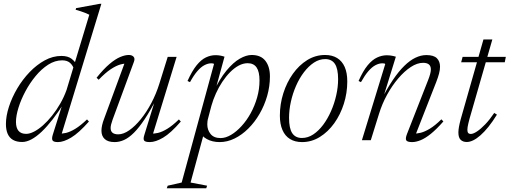

<svg xmlns="http://www.w3.org/2000/svg" viewBox="-20 -733 2665 1004"><path d="M369 -367Q361.5 -390.5 346.5 -404Q331.5 -417.5 305 -417.5Q267.5 -417.5 232 -394.8Q196.5 -372 166 -335Q135.5 -298 112.5 -254.8Q89.5 -211.5 76.5 -169.5Q63.5 -127.5 63.5 -95.5Q63.5 -64.5 76.8 -48.8Q90 -33 116.5 -33Q135.5 -33 158.2 -44.8Q181 -56.5 205 -77.8Q229 -99 252 -127.8Q275 -156.5 294.8 -190.8Q314.5 -225 328 -262.5L447 -656Q438 -660.5 426.8 -665Q415.5 -669.5 402.8 -673.8Q390 -678 375.5 -682L378 -690.5L501 -713H510L298.5 -20L288 -35Q304 -33 325.2 -38Q346.5 -43 373.8 -59.5Q401 -76 435 -108.5L445 -97.5Q391.5 -37 352 -13.5Q312.5 10 283 10Q260 10 254.8 1.2Q249.5 -7.5 256 -28.5L310 -199.5H318Q286.5 -149 256.2 -110Q226 -71 197.8 -44.2Q169.5 -17.5 144 -4Q118.5 9.5 96 9.5Q67.5 9.5 48.5 -1.2Q29.5 -12 20.2 -33Q11 -54 11 -84.5Q11 -126.5 26.8 -175Q42.5 -223.5 70.2 -270.5Q98 -317.5 135 -356Q172 -394.5 214.2 -417.5Q256.5 -440.5 301 -440.5Q334.5 -440.5 353.8 -426Q373 -411.5 387 -386Z M734.5 -26.5 794.5 -221 801 -222Q766.5 -155 736.8 -110.2Q707 -65.5 680.5 -39Q654 -12.5 629 -1.2Q604 10 579.5 10Q545 10 527.8 -5.8Q510.5 -21.5 510.5 -49.5Q510.5 -62.5 514 -78.5Q517.5 -94.5 525.5 -115L636 -415L648.5 -400Q632 -402 609.5 -395.8Q587 -389.5 558.8 -370.8Q530.5 -352 496 -316L485 -326.5Q522 -372.5 552.8 -398.5Q583.5 -424.5 608.8 -435Q634 -445.5 653.5 -445.5Q670 -445.5 678.5 -436.2Q687 -427 680 -409L568.5 -106.5Q563.5 -92.5 561 -82Q558.5 -71.5 558.5 -63.5Q558.5 -46.5 568.8 -38.5Q579 -30.5 598 -30.5Q625.5 -30.5 656 -51.8Q686.5 -73 716.5 -110Q746.5 -147 771.8 -195Q797 -243 813.5 -296L857 -435.5H903.5L776.5 -22L769 -35Q785 -33 806.2 -38Q827.5 -43 854.8 -59.5Q882 -76 915.5 -108.5L925.5 -97.5Q872.5 -36.5 833 -13.2Q793.5 10 763.5 10Q739.5 10 733.8 2Q728 -6 734.5 -26.5Z M1069 -117.5Q1065.5 -106 1064.8 -97.2Q1064 -88.5 1064 -82.5Q1064 -53.5 1081.2 -32.2Q1098.5 -11 1133.5 -11Q1160 -11 1188.2 -27.8Q1216.5 -44.5 1243.2 -73.8Q1270 -103 1291 -141.2Q1312 -179.5 1324.5 -223.2Q1337 -267 1337 -312Q1337 -358 1321.8 -380.2Q1306.5 -402.5 1275 -402.5Q1251.5 -402.5 1228.2 -390Q1205 -377.5 1183.2 -355.5Q1161.5 -333.5 1142.5 -305Q1123.5 -276.5 1109 -244.2Q1094.5 -212 1085.5 -180ZM1023.5 -48 1049.5 -47 976.5 221.5 1063 238 1058.5 251.5H852L857 238L930 221.5L1099 -398Q1098 -400 1094.8 -401Q1091.5 -402 1085.5 -402Q1067.5 -402 1049 -392.2Q1030.5 -382.5 1011.8 -360.8Q993 -339 973.5 -303.5L960.5 -309.5Q984.5 -362.5 1008.2 -391.8Q1032 -421 1056.8 -432.8Q1081.5 -444.5 1107.5 -444.5Q1120.5 -444.5 1132.5 -442.2Q1144.5 -440 1154 -436.5L1100 -239.5L1094.5 -249Q1128.5 -320.5 1164 -363.5Q1199.5 -406.5 1233.5 -426Q1267.5 -445.5 1296 -445.5Q1344 -445.5 1367.8 -415Q1391.5 -384.5 1391.5 -333.5Q1391.5 -281.5 1377 -231.2Q1362.5 -181 1337.2 -137.5Q1312 -94 1278.5 -60.8Q1245 -27.5 1206.8 -8.8Q1168.5 10 1128.5 10Q1090 10 1061.2 -6Q1032.5 -22 1023.5 -48Z M1680 -445.5Q1717 -445.5 1743 -429.5Q1769 -413.5 1782.5 -382.8Q1796 -352 1796 -307Q1796 -247 1778 -190.2Q1760 -133.5 1727.8 -88.5Q1695.5 -43.5 1652.5 -16.8Q1609.5 10 1559.5 10Q1522.5 10 1496.5 -6Q1470.5 -22 1457 -53.2Q1443.5 -84.5 1443.5 -128.5Q1443.5 -188.5 1461.5 -245.2Q1479.5 -302 1511.5 -347Q1543.5 -392 1586.5 -418.8Q1629.5 -445.5 1680 -445.5ZM1559 -11.5Q1590 -11.5 1618 -30Q1646 -48.5 1669.8 -80.2Q1693.5 -112 1711 -151.8Q1728.5 -191.5 1738.2 -234.8Q1748 -278 1748 -319Q1748 -374 1731.2 -399Q1714.5 -424 1680.5 -424Q1649.5 -424 1621.5 -405.5Q1593.5 -387 1569.5 -355.5Q1545.5 -324 1528 -284Q1510.5 -244 1501 -200.8Q1491.5 -157.5 1491.5 -116.5Q1491.5 -61.5 1508.2 -36.5Q1525 -11.5 1559 -11.5Z M1867.5 -303.5 1855 -309.5Q1878.5 -362.5 1902.5 -391.5Q1926.5 -420.5 1951.8 -432.2Q1977 -444 2003 -444Q2012 -444 2020.2 -443Q2028.5 -442 2036.2 -440.2Q2044 -438.5 2050 -436.5L1981 -213.5L1974.5 -212Q2005 -271.5 2034.8 -315.5Q2064.5 -359.5 2093.8 -388.2Q2123 -417 2152 -431Q2181 -445 2209.5 -445Q2248 -445 2264.5 -428.5Q2281 -412 2281 -384Q2281 -368 2276 -348.8Q2271 -329.5 2261.5 -305L2150 -20.5L2143 -35Q2159 -33.5 2180 -38.8Q2201 -44 2228 -60.2Q2255 -76.5 2288 -109L2298.5 -98Q2262.5 -57 2233 -33.2Q2203.5 -9.5 2179.2 0.2Q2155 10 2135 10Q2109.5 10 2104.2 0.5Q2099 -9 2108.5 -33L2219 -315Q2226 -333 2229.5 -346.5Q2233 -360 2233 -370Q2233 -387.5 2222.8 -396Q2212.5 -404.5 2192.5 -404.5Q2161.5 -404.5 2128 -382.5Q2094.5 -360.5 2062.5 -323Q2030.5 -285.5 2004.2 -237.8Q1978 -190 1962 -138L1919 0H1872.5L1994.5 -398Q1993 -400 1989.8 -401Q1986.5 -402 1980 -402Q1962 -402 1943.5 -392.2Q1925 -382.5 1906.2 -360.8Q1887.5 -339 1867.5 -303.5Z M2391.5 -407.5 2399 -435.5H2625L2619.5 -407.5ZM2435.5 -113Q2432 -99.5 2429.2 -88.2Q2426.5 -77 2425.2 -68.8Q2424 -60.5 2424 -54.5Q2424 -42.5 2428.5 -37.5Q2433 -32.5 2441.5 -32.5Q2454.5 -32.5 2474.2 -45.5Q2494 -58.5 2517.5 -83Q2541 -107.5 2564.5 -142.5L2578.5 -133.5Q2556 -97 2534.2 -70Q2512.5 -43 2492.5 -25.5Q2472.5 -8 2454.5 0.8Q2436.5 9.5 2421 9.5Q2400.5 9.5 2388.8 -2Q2377 -13.5 2377 -40Q2377 -53 2380 -69.8Q2383 -86.5 2389 -109L2508 -526.5H2554.5Z"/></svg>

Font: Newsreader 24pt Light
Style: Italic
Weight: 300
Italic angle: -17°
Designer: Hugues Gentile
Foundry: Production Type
Version: Version 1.003